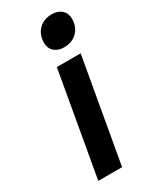

<svg xmlns="http://www.w3.org/2000/svg" viewBox="-184 -752 649 803"><g transform="rotate(-30 141.0 -350.5)"><path d="M130 -613Q130 -652 154 -676.5Q178 -701 218 -701Q247 -701 264.5 -685Q282 -669 282 -643Q282 -604 258 -579.5Q234 -555 194 -555Q165 -555 147.5 -571Q130 -587 130 -613ZM126 -499H241L153 0H38Z"/></g></svg>

Font: Bai Jamjuree SemiBold
Style: Italic
Weight: 600
Italic angle: -10°
Version: Version 1.000; ttfautohint (v1.6)